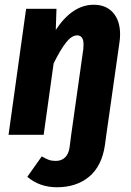

<svg xmlns="http://www.w3.org/2000/svg" viewBox="-20 -568 554 809"><path d="M486 -423Q486 -405 483 -387L428 0L422 44Q409 132 355.5 176.5Q302 221 220 221Q147 221 95 177L156 91Q173 101 185.5 105.5Q198 110 215 110Q239 110 254 95.5Q269 81 273 54L280 0L331 -361Q332 -368 332 -380Q332 -419 305 -419Q282 -419 258 -388.5Q234 -358 206 -301L164 0H16L90 -531H218L215 -442Q285 -548 375 -548Q427 -548 456.5 -514.5Q486 -481 486 -423Z"/></svg>

Font: Fira Sans Condensed
Style: Bold Italic
Weight: 700
Width: 3
Italic angle: -8°
Designer: Carrois Corporate & Edenspiekermann AG
Foundry: Carrois Corporate GbR & Edenspiekermann AG
Version: Version 4.203